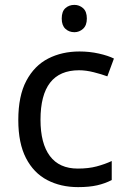

<svg xmlns="http://www.w3.org/2000/svg" viewBox="-20 -757 520 787"><path d="M300 10Q229 10 173.5 -19Q118 -48 86.5 -109Q55 -170 55 -265Q55 -364 88 -426Q121 -488 177.5 -517Q234 -546 306 -546Q347 -546 385 -537.5Q423 -529 447 -517L420 -444Q396 -453 364 -461Q332 -469 304 -469Q146 -469 146 -266Q146 -169 184.5 -117.5Q223 -66 299 -66Q343 -66 376.5 -75Q410 -84 438 -97V-19Q411 -5 378.5 2.5Q346 10 300 10ZM285 -737Q305 -737 320.5 -723.5Q336 -710 336 -681Q336 -653 320.5 -639Q305 -625 285 -625Q263 -625 248 -639Q233 -653 233 -681Q233 -710 248 -723.5Q263 -737 285 -737Z"/></svg>

Font: Noto Sans Khojki
Style: Regular
Weight: 400
Designer: Monotype Design Team
Foundry: Monotype Imaging Inc.
Version: Version 2.003; ttfautohint (v1.8.4.7-5d5b)